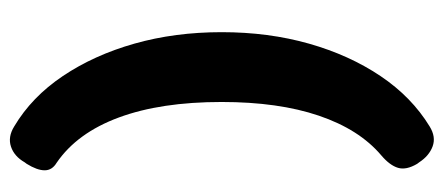

<svg xmlns="http://www.w3.org/2000/svg" viewBox="-272 -526 890 385"><g transform="rotate(-90 172.5 -334.0)"><path d="M160 -334Q160 -456 129 -540Q98 -624 38 -665Q23 -674 23 -689Q23 -704 36 -725L39 -729Q51 -750 70.5 -756.5Q90 -763 111 -750Q170 -715 212 -652.5Q254 -590 277 -509Q300 -428 300 -334Q300 -240 277 -159Q254 -78 212 -15.5Q170 47 111 83Q90 96 71 89Q52 82 39 62L36 58Q23 36 28 19.5Q33 3 53 -14Q105 -58 132.5 -139Q160 -220 160 -334Z"/></g></svg>

Font: Winky Sans SemiBold
Style: Regular
Weight: 600
Designer: Simon Atzbach
Foundry: typofactur
Version: Version 1.205